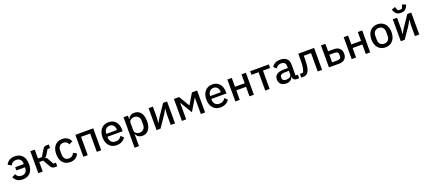

<svg xmlns="http://www.w3.org/2000/svg" viewBox="109 -2530 9943 4472"><g transform="rotate(-20 5080.0 -293.5)"><path d="M174 -315H387V-322Q387 -388 352 -427.5Q317 -467 251 -467Q150 -467 114 -381L29 -428Q89 -557 249 -557Q370 -557 436 -480.5Q502 -404 502 -272Q502 -139 436 -63Q370 13 248 13Q165 13 113.5 -20Q62 -53 31 -119L118 -163Q133 -121 166.5 -99Q200 -77 250 -77Q318 -77 352.5 -115.5Q387 -154 387 -223V-235H174Z M633 -544H742V-324H840L932 -477Q955 -515 977.5 -529.5Q1000 -544 1035 -544H1091V-455H1027L956 -337Q939 -309 929 -299Q919 -289 898 -283V-279Q920 -275 934.5 -263.5Q949 -252 964 -225L1039 -89H1102V0H1036Q1002 0 978.5 -16Q955 -32 933 -71L840 -236H742V0H633Z M1176 -273Q1176 -405 1241.5 -481.5Q1307 -558 1424 -558Q1502 -558 1554.5 -523Q1607 -488 1632 -426L1543 -383Q1530 -422 1499.5 -444.5Q1469 -467 1424 -467Q1360 -467 1325.5 -427Q1291 -387 1291 -320V-225Q1291 -157 1325 -117.5Q1359 -78 1424 -78Q1512 -78 1555 -168L1637 -124Q1610 -57 1555.5 -22Q1501 13 1424 13Q1307 13 1241.5 -63.5Q1176 -140 1176 -273Z M1749 0V-544H2192V0H2083V-455H1858V0Z M2323 -273Q2323 -359 2353 -423Q2383 -487 2439 -522Q2495 -557 2571 -557Q2648 -557 2702 -522Q2756 -487 2784 -425.5Q2812 -364 2812 -286V-246H2436V-227Q2436 -159 2474.5 -118Q2513 -77 2583 -77Q2678 -77 2729 -162L2793 -100Q2763 -48 2705.5 -17.5Q2648 13 2573 13Q2497 13 2440.5 -22Q2384 -57 2353.5 -122Q2323 -187 2323 -273ZM2436 -318H2697V-328Q2697 -394 2663 -433Q2629 -472 2572 -472Q2512 -472 2474 -431Q2436 -390 2436 -325Z M2943 210V-545H3052V-456H3057Q3074 -505 3115 -531.5Q3156 -558 3212 -558Q3314 -558 3371 -482.5Q3428 -407 3428 -273Q3428 -139 3371 -63Q3314 13 3212 13Q3157 13 3116.5 -14Q3076 -41 3056 -89H3052V210ZM3313 -227V-319Q3313 -385 3276 -425Q3239 -465 3178 -465Q3125 -465 3088.5 -438Q3052 -411 3052 -368V-181Q3052 -134 3088 -106.5Q3124 -79 3178 -79Q3239 -79 3276 -119.5Q3313 -160 3313 -227Z M3564 0V-544H3670V-278L3660 -143H3664L3733 -263L3924 -544H4022V0H3915V-266L3925 -402H3922L3852 -279L3662 0Z M4298 0H4192V-544H4321L4478 -281H4482L4638 -544H4767V0H4661V-407H4657L4619 -341L4480 -109L4341 -341L4302 -407H4298Z M4897 -273Q4897 -359 4927 -423Q4957 -487 5013 -522Q5069 -557 5145 -557Q5222 -557 5276 -522Q5330 -487 5358 -425.5Q5386 -364 5386 -286V-246H5010V-227Q5010 -159 5048.5 -118Q5087 -77 5157 -77Q5252 -77 5303 -162L5367 -100Q5337 -48 5279.5 -17.5Q5222 13 5147 13Q5071 13 5014.5 -22Q4958 -57 4927.5 -122Q4897 -187 4897 -273ZM5010 -318H5271V-328Q5271 -394 5237 -433Q5203 -472 5146 -472Q5086 -472 5048 -431Q5010 -390 5010 -325Z M5517 0V-544H5626V-324H5867V-544H5976V0H5867V-235H5626V0Z M6258 0V-455H6081V-544H6544V-455H6367V0Z M6599 -150Q6599 -230 6658 -271.5Q6717 -313 6832 -313H6932V-360Q6932 -413 6903.5 -441Q6875 -469 6817 -469Q6771 -469 6739.5 -449Q6708 -429 6685 -393L6620 -452Q6649 -501 6699.5 -529.5Q6750 -558 6824 -558Q6928 -558 6984.5 -508Q7041 -458 7041 -368V-89H7099V0H7039Q6995 0 6969.5 -25Q6944 -50 6942 -91V-93H6937Q6921 -41 6878.5 -14Q6836 13 6776 13Q6693 13 6646 -31Q6599 -75 6599 -150ZM6932 -161V-243H6834Q6773 -243 6742 -223.5Q6711 -204 6711 -167V-147Q6711 -109 6736.5 -89.5Q6762 -70 6807 -70Q6861 -70 6896.5 -95Q6932 -120 6932 -161Z M7222 -89Q7249 -125 7262 -193.5Q7275 -262 7275 -383V-544H7667V0H7558V-455H7379V-378Q7379 -234 7359.5 -153Q7340 -72 7305 -37Q7284 -16 7256 -6.5Q7228 3 7188 3H7149V-89Z M7837 -544H7946V-359H8099Q8180 -359 8230 -311Q8280 -263 8280 -180Q8280 -95 8230.5 -47.5Q8181 0 8100 0H7837ZM8080 -85Q8122 -85 8144.5 -103.5Q8167 -122 8167 -159V-203Q8167 -239 8144.5 -256.5Q8122 -274 8080 -274H7946V-85Z M8400 0V-544H8509V-324H8750V-544H8859V0H8750V-235H8509V0Z M8988 -273Q8988 -359 9018.5 -423.5Q9049 -488 9105.5 -523Q9162 -558 9237 -558Q9312 -558 9368.5 -523Q9425 -488 9456 -423.5Q9487 -359 9487 -273Q9487 -186 9456 -121.5Q9425 -57 9368.5 -22Q9312 13 9237 13Q9162 13 9105.5 -22Q9049 -57 9018.5 -121.5Q8988 -186 8988 -273ZM9372 -227V-318Q9372 -390 9335.5 -428.5Q9299 -467 9237 -467Q9175 -467 9139 -428.5Q9103 -390 9103 -318V-227Q9103 -155 9139 -116.5Q9175 -78 9237 -78Q9299 -78 9335.5 -116.5Q9372 -155 9372 -227Z M9692 -714 9671 -760 9759 -797 9797 -702Q9821 -695 9849 -695Q9877 -695 9902 -702L9939 -797L10027 -760L10006 -714Q9984 -667 9946.5 -643Q9909 -619 9849 -619Q9790 -619 9752 -643.5Q9714 -668 9692 -714ZM9617 0V-544H9723V-278L9713 -143H9717L9786 -263L9977 -544H10075V0H9968V-266L9978 -402H9975L9905 -279L9715 0Z"/></g></svg>

Font: IBM Plex Sans JP Medm
Style: Regular
Weight: 500
Designer: Mike Abbink; Paul van der Laan; Pieter van Rosmalen; Wujin Sim; Yejin Wi; Jinhee Kim; Boomi Park; Yona Kim; Kichan Ma
Foundry: Sandoll Inc.
Version: Version 1.002